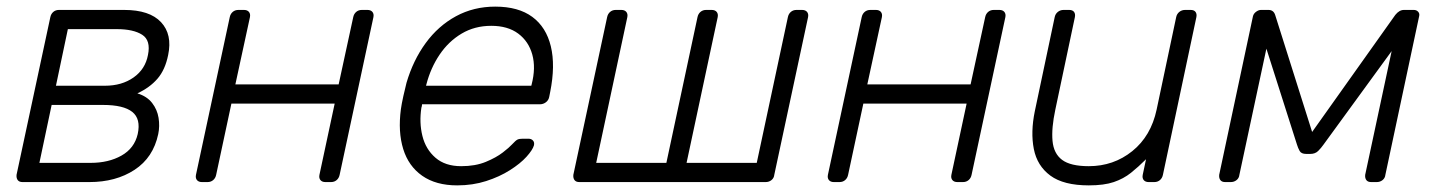

<svg xmlns="http://www.w3.org/2000/svg" viewBox="-20 -550 4337 580"><path d="M48 0Q38 0 33.5 -6Q29 -12 30 -22L132 -498Q134 -508 141 -514Q148 -520 158 -520H355Q432 -520 466.5 -483Q501 -446 488 -384Q479 -339 455.5 -312Q432 -285 395 -268Q424 -259 439.5 -239Q455 -219 459 -194Q463 -169 458 -145Q443 -74 386.5 -37Q330 0 250 0ZM99 -58H254Q308 -58 347 -80Q386 -102 396 -145Q406 -191 379.5 -212Q353 -233 291 -233H136ZM149 -291H297Q348 -291 383.5 -316Q419 -341 427 -384Q436 -428 409.5 -445Q383 -462 333 -462H185Z M590 0Q580 0 575 -6Q570 -12 572 -22L674 -498Q676 -508 683 -514Q690 -520 700 -520H717Q727 -520 732 -514Q737 -508 735 -498L691 -295H1003L1047 -498Q1049 -508 1056 -514Q1063 -520 1073 -520H1090Q1100 -520 1105 -514Q1110 -508 1108 -498L1006 -22Q1004 -12 997 -6Q990 0 980 0H963Q953 0 948 -6Q943 -12 945 -22L991 -237H679L633 -22Q631 -12 624 -6Q617 0 607 0Z M1361 10Q1297 10 1255.5 -19Q1214 -48 1198 -100Q1182 -152 1191 -220Q1193 -235 1198.5 -260Q1204 -285 1208 -300Q1228 -368 1266 -420Q1304 -472 1357.5 -501Q1411 -530 1476 -530Q1546 -530 1588 -499Q1630 -468 1644 -410Q1658 -352 1642 -272L1639 -257Q1637 -247 1629 -241Q1621 -235 1611 -235H1255Q1255 -235 1254.5 -231Q1254 -227 1253 -225Q1246 -180 1256 -139.5Q1266 -99 1295.5 -73.5Q1325 -48 1373 -48Q1416 -48 1447.5 -61Q1479 -74 1499 -89.5Q1519 -105 1526 -113Q1538 -126 1543.5 -128.5Q1549 -131 1560 -131H1576Q1585 -131 1590 -125.5Q1595 -120 1593 -111Q1589 -97 1570.5 -76.5Q1552 -56 1520.5 -36Q1489 -16 1448.5 -3Q1408 10 1361 10ZM1267 -291H1585L1586 -295Q1599 -345 1588 -385Q1577 -425 1545.5 -448.5Q1514 -472 1464 -472Q1414 -472 1374.5 -448.5Q1335 -425 1308 -385Q1281 -345 1268 -295Z M1730 0Q1720 0 1715.5 -6Q1711 -12 1712 -22L1814 -498Q1816 -508 1823 -514Q1830 -520 1840 -520H1857Q1867 -520 1872 -514Q1877 -508 1875 -498L1781 -58H1993L2087 -498Q2089 -508 2096 -514Q2103 -520 2113 -520H2130Q2140 -520 2145 -514Q2150 -508 2148 -498L2054 -58H2266L2360 -498Q2362 -508 2369 -514Q2376 -520 2386 -520H2403Q2413 -520 2418 -514Q2423 -508 2421 -498L2319 -22Q2318 -12 2310.5 -6Q2303 0 2293 0Z M2499 0Q2489 0 2484 -6Q2479 -12 2481 -22L2583 -498Q2585 -508 2592 -514Q2599 -520 2609 -520H2626Q2636 -520 2641 -514Q2646 -508 2644 -498L2600 -295H2912L2956 -498Q2958 -508 2965 -514Q2972 -520 2982 -520H2999Q3009 -520 3014 -514Q3019 -508 3017 -498L2915 -22Q2913 -12 2906 -6Q2899 0 2889 0H2872Q2862 0 2857 -6Q2852 -12 2854 -22L2900 -237H2588L2542 -22Q2540 -12 2533 -6Q2526 0 2516 0Z M3269 10Q3193 10 3153 -19.5Q3113 -49 3103 -100Q3093 -151 3106 -214L3166 -498Q3168 -508 3175.5 -514Q3183 -520 3193 -520H3210Q3220 -520 3224.5 -514Q3229 -508 3227 -498L3168 -219Q3156 -163 3159.5 -124.5Q3163 -86 3188.5 -67Q3214 -48 3269 -48Q3344 -48 3400.5 -93.5Q3457 -139 3474 -219L3533 -498Q3535 -508 3542.5 -514Q3550 -520 3560 -520H3577Q3587 -520 3591.5 -514Q3596 -508 3594 -498L3493 -22Q3491 -12 3484 -6Q3477 0 3467 0H3450Q3440 0 3435 -6Q3430 -12 3432 -22L3442 -69Q3419 -46 3396.5 -28Q3374 -10 3344.5 0Q3315 10 3269 10Z M3681 0Q3671 0 3666.5 -6Q3662 -12 3663 -22L3765 -501Q3767 -509 3774.5 -514.5Q3782 -520 3789 -520H3812Q3827 -520 3832 -505L3953 -122L3925 -125L4195 -505Q4207 -520 4221 -520H4251Q4259 -520 4264 -514.5Q4269 -509 4267 -501L4165 -22Q4164 -12 4156.5 -6Q4149 0 4139 0H4122Q4112 0 4107.5 -6Q4103 -12 4104 -22L4196 -452H4225L3978 -113Q3971 -103 3962 -94Q3953 -85 3938 -85H3926Q3911 -85 3906 -94Q3901 -103 3898 -113L3796 -433H3812L3724 -22Q3723 -12 3715.5 -6Q3708 0 3698 0Z"/></svg>

Font: Rubik Light
Style: Italic
Weight: 300
Italic angle: -12°
Designer: Hubert and Fischer
Foundry: Hubert and Fischer
Version: Version 2.300;gftools[0.9.30]